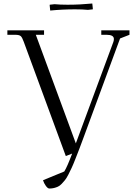

<svg xmlns="http://www.w3.org/2000/svg" viewBox="-20 -875 777 1094"><path d="M22 -676.8V-702.1H231V-676.8H184.1L412.1 -58.1L626 -636.2Q628.9 -645 628.9 -652.8Q628.9 -676.8 586.9 -676.8H557.1V-702.1H717.8V-676.8L664.1 -655.8L459 -99.1Q442.9 -55.2 432.4 -27.8Q421.9 -0.5 409.4 31.2Q397 63 388.4 81.3Q379.9 99.6 369.4 120.1Q358.9 140.6 350.1 151.4Q341.3 162.1 331.1 172.9Q320.8 183.6 310.1 188.5Q299.3 193.4 287.4 196.3Q275.4 199.2 261.2 199.2Q252 199.2 241 183.8Q230 168.5 225.1 151.9L346.2 102.1Q362.3 77.1 391.1 0L355 14.2L115.2 -637.2Q106.4 -662.1 97.9 -669.4Q89.4 -676.8 65.9 -676.8ZM263.2 -842.8V-848.1L291 -851.1Q320.8 -848.1 365.2 -848.1Q435.5 -848.1 505.9 -855L508.8 -827.1V-821.8L481 -818.8Q451.2 -821.8 407.2 -821.8Q335.9 -821.8 266.1 -814.9Z"/></svg>

Font: Dihjauti S
Style: Regular
Weight: 400
Designer: T. Christopher White
Version: Version 3.0.0